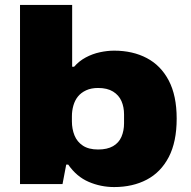

<svg xmlns="http://www.w3.org/2000/svg" viewBox="-20 -745 771 777"><path d="M442 12Q388 12 339 -9Q290 -30 256 -79H248L233 0H61V-725H272V-475H280Q300 -498 327 -512.5Q354 -527 384 -533.5Q414 -540 442 -540Q517 -540 574 -510Q631 -480 663 -419Q695 -358 695 -265Q695 -171 663 -109.5Q631 -48 574 -18Q517 12 442 12ZM377 -140Q414 -140 437.5 -153.5Q461 -167 471.5 -191.5Q482 -216 482 -246V-282Q482 -312 471.5 -336Q461 -360 437.5 -374.5Q414 -389 377 -389Q349 -389 328.5 -379.5Q308 -370 295.5 -354.5Q283 -339 277 -318Q271 -297 271 -274V-254Q271 -223 281.5 -197Q292 -171 315.5 -155.5Q339 -140 377 -140Z"/></svg>

Font: Archivo SemiExpanded Black
Style: Regular
Weight: 900
Width: 6
Designer: Hector Gatti
Foundry: Omnibus-Type
Version: Version 2.001